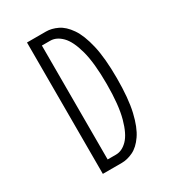

<svg xmlns="http://www.w3.org/2000/svg" viewBox="-172 -793 794 886"><g transform="rotate(-30 225.0 -350.0)"><path d="M112.5 0V-700H213.5Q243 -700 274 -685.2Q305 -670.5 331.2 -632.5Q357.5 -594.5 373.5 -526Q389.5 -457.5 389.5 -350Q389.5 -242.5 373.5 -174Q357.5 -105.5 331.2 -67.5Q305 -29.5 274 -14.8Q243 0 213.5 0ZM165 -46.5H209.5Q242 -46.5 270.5 -75.5Q299 -104.5 317.2 -171.2Q335.5 -238 335.5 -350Q335.5 -462.5 317.5 -529Q299.5 -595.5 270.8 -624.5Q242 -653.5 209.5 -653.5H165Z"/></g></svg>

Font: Trispace Condensed ExtraLight
Style: Regular
Weight: 200
Width: 3
Designer: Tyler Finck
Foundry: Etcetera Type Company
Version: Version 1.210; ttfautohint (v1.8.3)